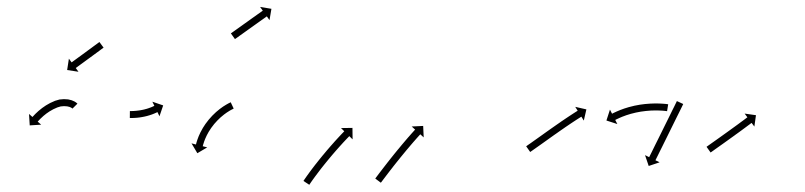

<svg xmlns="http://www.w3.org/2000/svg" viewBox="-20 -526 2303 549"><path d="M275.3 -389.1C275.6 -389.3 275.9 -389.5 276.2 -389.7L264.3 -405.9C264 -405.7 263.7 -405.4 263.4 -405.2C262.6 -404.6 261.8 -404 260.9 -403.4C259.6 -402.4 258.3 -401.5 257 -400.5C255.3 -399.3 253.6 -398 251.9 -396.8C249.9 -395.3 247.9 -393.8 245.9 -392.4C243.7 -390.7 241.4 -389.1 239.2 -387.4C236.8 -385.7 234.4 -383.9 232 -382.2C229.5 -380.4 227 -378.6 224.6 -376.7C222.1 -374.9 219.6 -373.1 217.2 -371.3C214.8 -369.6 212.4 -367.8 210 -366C207.7 -364.4 205.5 -362.8 203.2 -361.1C201.2 -359.7 199.2 -358.2 197.2 -356.7C195.5 -355.5 193.8 -354.2 192.1 -353C190.8 -352 189.5 -351.1 188.2 -350.1C187.4 -349.5 186.5 -348.9 185.7 -348.3C185.4 -348 185.1 -347.8 184.8 -347.6L177 -358.2L172 -325.8L204.4 -320.8L196.6 -331.5C196.9 -331.7 197.2 -331.9 197.5 -332.1C198.3 -332.7 199.2 -333.4 200 -334C201.3 -334.9 202.6 -335.9 204 -336.9C205.7 -338.1 207.3 -339.3 209 -340.6C211.1 -342.1 213.1 -343.5 215.1 -345C217.3 -346.6 219.5 -348.3 221.8 -349.9C224.2 -351.7 226.6 -353.4 229 -355.2C231.4 -357 233.9 -358.8 236.4 -360.6C238.9 -362.4 241.3 -364.2 243.8 -366C246.2 -367.8 248.6 -369.6 251 -371.3C253.2 -373 255.5 -374.6 257.7 -376.2C259.7 -377.7 261.7 -379.2 263.7 -380.6C265.4 -381.9 267.1 -383.1 268.8 -384.4C270.1 -385.3 271.4 -386.3 272.7 -387.2C273.6 -387.9 274.4 -388.5 275.3 -389.1ZM186.7 -215.9C186.9 -215.8 187 -215.6 187.2 -215.5L201.4 -229.6C201.1 -229.8 200.9 -230 200.6 -230.3C200.6 -230.3 200.6 -230.3 200.6 -230.4C200.5 -230.4 200.5 -230.5 200.5 -230.5C199.6 -231.2 198.8 -231.9 197.9 -232.6C197.9 -232.6 197.8 -232.7 197.7 -232.7C197.6 -232.8 197.6 -232.9 197.6 -232.9C196.1 -234 194.5 -234.9 192.9 -235.9C192.9 -235.9 192.7 -235.9 192.6 -236C192.5 -236.1 192.4 -236.1 192.4 -236.1C190.1 -237.3 187.7 -238.3 185.2 -239.2C185.2 -239.2 185.1 -239.3 185 -239.3C184.8 -239.4 184.7 -239.4 184.7 -239.4C181.6 -240.4 178.4 -241.1 175.2 -241.7C175.2 -241.7 175.1 -241.7 174.9 -241.8C174.8 -241.8 174.7 -241.8 174.7 -241.8C170.8 -242.3 166.9 -242.5 163.1 -242.5C163.1 -242.5 163 -242.5 162.9 -242.5C162.8 -242.5 162.7 -242.5 162.7 -242.5C158.6 -242.4 154.4 -242.1 150.3 -241.5C150.3 -241.5 150.1 -241.4 149.9 -241.4C149.8 -241.4 149.6 -241.3 149.6 -241.3C145.5 -240.4 141.4 -239.2 137.5 -237.8C137.5 -237.8 137.4 -237.7 137.3 -237.7C137.2 -237.6 137.1 -237.6 137.1 -237.6C132.6 -235.8 128.2 -233.8 123.9 -231.7C123.9 -231.7 123.8 -231.7 123.8 -231.7C123.7 -231.6 123.6 -231.6 123.6 -231.6C119.5 -229.4 115.4 -227.1 111.5 -224.7C111.5 -224.7 111.4 -224.6 111.3 -224.6C111.3 -224.6 111.2 -224.5 111.2 -224.5C107.5 -222.1 103.9 -219.6 100.3 -217C100.3 -217 100.3 -216.9 100.2 -216.9C100.2 -216.9 100.1 -216.8 100.1 -216.8C97 -214.4 93.8 -211.9 90.8 -209.3C90.8 -209.3 90.8 -209.3 90.7 -209.2C90.7 -209.2 90.6 -209.2 90.6 -209.2C88.1 -206.9 85.6 -204.6 83.2 -202.3C83.2 -202.3 83.1 -202.3 83.1 -202.3C83.1 -202.2 83 -202.2 83 -202.2C81.2 -200.4 79.3 -198.5 77.5 -196.6C77.5 -196.6 77.5 -196.6 77.5 -196.6C77.5 -196.6 77.5 -196.5 77.5 -196.5C76.3 -195.3 75.2 -194.1 74 -192.8C74 -192.8 74 -192.8 74 -192.8C74 -192.8 74 -192.8 74 -192.8C73.6 -192.3 73.2 -191.9 72.8 -191.5L63 -200.2L65 -167.5L97.7 -169.5L87.8 -178.2C88.2 -178.6 88.6 -179.1 88.9 -179.5C88.9 -179.5 88.9 -179.5 88.9 -179.4C88.9 -179.4 88.9 -179.4 88.9 -179.4C89.9 -180.6 91 -181.7 92.1 -182.9C92.1 -182.9 92 -182.8 92 -182.8C92 -182.8 92 -182.8 92 -182.8C93.7 -184.5 95.4 -186.3 97.1 -188C97.1 -188 97.1 -187.9 97 -187.9C97 -187.9 97 -187.8 97 -187.8C99.2 -190 101.6 -192.1 103.9 -194.2C103.9 -194.2 103.9 -194.2 103.8 -194.1C103.8 -194.1 103.7 -194.1 103.7 -194.1C106.6 -196.4 109.4 -198.8 112.3 -201C112.3 -201 112.3 -201 112.2 -200.9C112.2 -200.9 112.1 -200.9 112.1 -200.9C115.4 -203.3 118.8 -205.6 122.1 -207.8C122.1 -207.8 122.1 -207.7 122 -207.7C122 -207.7 121.9 -207.6 121.9 -207.6C125.5 -209.8 129.2 -211.9 132.9 -213.9C132.9 -213.9 132.8 -213.9 132.8 -213.8C132.7 -213.8 132.6 -213.7 132.6 -213.7C136.6 -215.6 140.6 -217.4 144.6 -219.1C144.6 -219.1 144.5 -219 144.4 -219C144.3 -219 144.2 -218.9 144.2 -218.9C147.4 -220.1 150.6 -221.1 153.9 -221.8C153.9 -221.8 153.7 -221.8 153.6 -221.7C153.4 -221.7 153.2 -221.7 153.2 -221.7C156.5 -222.2 159.9 -222.4 163.3 -222.5C163.3 -222.5 163.2 -222.5 163.1 -222.5C163 -222.5 163 -222.5 163 -222.5C166 -222.5 169.1 -222.3 172.2 -221.9C172.2 -221.9 172.1 -222 171.9 -222C171.8 -222 171.6 -222 171.6 -222C174 -221.6 176.5 -221 178.8 -220.3C178.8 -220.3 178.7 -220.4 178.5 -220.4C178.4 -220.4 178.3 -220.5 178.3 -220.5C180 -219.8 181.7 -219.1 183.3 -218.3C183.3 -218.3 183.2 -218.4 183.1 -218.4C183 -218.5 182.9 -218.6 182.9 -218.6C183.9 -218 184.9 -217.3 185.8 -216.7C185.8 -216.7 185.8 -216.7 185.7 -216.8C185.6 -216.9 185.5 -216.9 185.5 -216.9C186 -216.5 186.4 -216.2 186.9 -215.7C186.9 -215.7 186.8 -215.8 186.8 -215.8C186.7 -215.9 186.7 -215.9 186.7 -215.9Z M352.3 -208.5C352 -208.5 351.7 -208.5 351.4 -208.5L351.2 -188.5C351.5 -188.5 351.8 -188.5 352.1 -188.5L352.1 -188.5L352.2 -188.5C353 -188.5 353.9 -188.5 354.7 -188.5C354.7 -188.5 354.7 -188.5 354.8 -188.5C354.8 -188.5 354.8 -188.5 354.8 -188.5C356.1 -188.5 357.5 -188.5 358.8 -188.6C358.8 -188.6 358.8 -188.6 358.8 -188.6C358.8 -188.6 358.9 -188.6 358.9 -188.6C360.6 -188.6 362.3 -188.7 364 -188.8C364 -188.8 364.1 -188.8 364.1 -188.8C364.1 -188.8 364.1 -188.8 364.1 -188.8C366.2 -188.9 368.2 -189 370.2 -189.2C370.2 -189.2 370.3 -189.2 370.3 -189.2C370.3 -189.2 370.4 -189.2 370.4 -189.2C372.6 -189.4 374.9 -189.6 377.1 -189.9C377.1 -189.9 377.2 -189.9 377.2 -189.9C377.2 -189.9 377.3 -189.9 377.3 -189.9C379.7 -190.2 382 -190.6 384.4 -191C384.4 -191 384.5 -191 384.5 -191C384.5 -191 384.6 -191 384.6 -191C387 -191.4 389.5 -191.9 391.9 -192.4C391.9 -192.4 392 -192.4 392 -192.4C392 -192.4 392.1 -192.4 392.1 -192.4C394.5 -192.9 396.9 -193.5 399.3 -194.1C399.3 -194.1 399.3 -194.1 399.4 -194.1C399.4 -194.1 399.5 -194.1 399.5 -194.1C401.8 -194.7 404.1 -195.4 406.4 -196.1C406.4 -196.1 406.4 -196.1 406.4 -196.1C406.5 -196.1 406.5 -196.1 406.5 -196.1C408.6 -196.8 410.8 -197.5 412.9 -198.2C412.9 -198.2 412.9 -198.2 412.9 -198.2C413 -198.2 413 -198.2 413 -198.2C414.9 -198.9 416.8 -199.6 418.6 -200.3C418.6 -200.3 418.7 -200.4 418.7 -200.4C418.7 -200.4 418.7 -200.4 418.7 -200.4C420.3 -201 421.9 -201.7 423.4 -202.3C423.4 -202.3 423.4 -202.3 423.5 -202.3C423.5 -202.4 423.5 -202.4 423.5 -202.4C424.7 -202.9 425.9 -203.4 427.1 -204C427.1 -204 427.1 -204 427.1 -204C427.1 -204 427.1 -204 427.1 -204C427.9 -204.3 428.6 -204.7 429.4 -205.1L429.4 -205.1L429.4 -205.1C429.7 -205.2 429.9 -205.3 430.2 -205.5L436 -193.6L446.6 -224.6L415.6 -235.2L421.4 -223.4C421.1 -223.3 420.9 -223.2 420.6 -223.1L420.7 -223.1L420.7 -223.1C420 -222.7 419.3 -222.4 418.6 -222.1C418.6 -222.1 418.6 -222.1 418.7 -222.1C418.7 -222.1 418.7 -222.1 418.7 -222.1C417.6 -221.6 416.5 -221.1 415.5 -220.7C415.5 -220.7 415.5 -220.7 415.5 -220.7C415.5 -220.7 415.5 -220.7 415.5 -220.7C414.1 -220.1 412.7 -219.5 411.3 -218.9C411.3 -218.9 411.3 -219 411.3 -219C411.4 -219 411.4 -219 411.4 -219C409.7 -218.3 408 -217.7 406.2 -217.1C406.2 -217.1 406.3 -217.1 406.3 -217.1C406.3 -217.1 406.4 -217.1 406.4 -217.1C404.4 -216.4 402.5 -215.8 400.5 -215.2C400.5 -215.2 400.6 -215.2 400.6 -215.2C400.6 -215.2 400.7 -215.2 400.7 -215.2C398.6 -214.6 396.4 -214 394.3 -213.5C394.3 -213.5 394.4 -213.5 394.4 -213.5C394.4 -213.5 394.5 -213.5 394.5 -213.5C392.2 -212.9 390 -212.4 387.8 -211.9C387.8 -211.9 387.8 -211.9 387.9 -211.9C387.9 -212 387.9 -212 387.9 -212C385.7 -211.5 383.4 -211.1 381.2 -210.7C381.2 -210.7 381.2 -210.7 381.2 -210.7C381.3 -210.7 381.3 -210.7 381.3 -210.7C379.1 -210.4 376.9 -210 374.7 -209.8C374.7 -209.8 374.7 -209.8 374.7 -209.8C374.8 -209.8 374.8 -209.8 374.8 -209.8C372.7 -209.5 370.6 -209.3 368.5 -209.1C368.5 -209.1 368.6 -209.1 368.6 -209.1C368.6 -209.1 368.6 -209.1 368.6 -209.1C366.8 -209 364.9 -208.8 363 -208.7C363 -208.7 363 -208.7 363 -208.7C363.1 -208.7 363.1 -208.7 363.1 -208.7C361.5 -208.7 359.9 -208.6 358.3 -208.5C358.3 -208.5 358.3 -208.5 358.3 -208.5C358.3 -208.5 358.3 -208.5 358.3 -208.5C357.1 -208.5 355.9 -208.5 354.6 -208.5C354.6 -208.5 354.6 -208.5 354.7 -208.5C354.7 -208.5 354.7 -208.5 354.7 -208.5C353.9 -208.5 353.1 -208.5 352.3 -208.5L352.3 -208.5Z M646.7 -214.8C647.2 -215 647.7 -215.2 648.2 -215.5L639.7 -233.6C639.2 -233.3 638.7 -233.1 638.2 -232.9C638.2 -232.9 638.2 -232.9 638.1 -232.8C638.1 -232.8 638.1 -232.8 638.1 -232.8C636.6 -232.1 635.2 -231.4 633.7 -230.6C633.7 -230.6 633.7 -230.6 633.7 -230.6C633.6 -230.6 633.6 -230.6 633.6 -230.6C631.3 -229.4 629.1 -228.1 626.9 -226.8C626.9 -226.8 626.8 -226.8 626.8 -226.8C626.7 -226.8 626.7 -226.7 626.7 -226.7C623.8 -225 621 -223.2 618.2 -221.4C618.2 -221.4 618.1 -221.3 618.1 -221.3C618 -221.3 618 -221.3 618 -221.3C614.7 -219 611.4 -216.6 608.2 -214.2C608.2 -214.2 608.2 -214.2 608.2 -214.2C608.1 -214.1 608.1 -214.1 608.1 -214.1C604.5 -211.3 601.1 -208.4 597.7 -205.5C597.7 -205.5 597.7 -205.4 597.6 -205.4C597.6 -205.4 597.5 -205.3 597.5 -205.3C594 -202.1 590.5 -198.7 587.1 -195.3C587.1 -195.3 587.1 -195.3 587 -195.2C587 -195.2 586.9 -195.1 586.9 -195.1C583.5 -191.5 580.2 -187.8 577 -184C577 -184 576.9 -184 576.9 -183.9C576.8 -183.9 576.8 -183.8 576.8 -183.8C573.7 -180 570.7 -176 567.8 -172C567.8 -172 567.7 -172 567.7 -171.9C567.7 -171.9 567.6 -171.8 567.6 -171.8C564.9 -167.9 562.3 -163.9 559.8 -159.8C559.8 -159.8 559.8 -159.7 559.7 -159.7C559.7 -159.6 559.7 -159.5 559.7 -159.5C557.4 -155.7 555.3 -151.8 553.3 -147.8C553.3 -147.8 553.2 -147.7 553.2 -147.7C553.2 -147.6 553.2 -147.6 553.2 -147.6C551.4 -144 549.8 -140.4 548.2 -136.7C548.2 -136.7 548.2 -136.6 548.2 -136.6C548.2 -136.5 548.1 -136.5 548.1 -136.5C546.9 -133.4 545.7 -130.2 544.6 -127.1C544.6 -127.1 544.6 -127 544.5 -127C544.5 -126.9 544.5 -126.9 544.5 -126.9C543.7 -124.4 542.9 -122 542.1 -119.5C542.1 -119.5 542.1 -119.5 542.1 -119.4C542.1 -119.4 542.1 -119.4 542.1 -119.4C541.6 -117.8 541.2 -116.2 540.8 -114.6C540.8 -114.6 540.8 -114.5 540.8 -114.5C540.8 -114.5 540.8 -114.5 540.8 -114.5C540.6 -113.9 540.5 -113.4 540.3 -112.8L527.6 -116.1L544.3 -87.9L572.5 -104.6L559.7 -107.9C559.8 -108.4 560 -109 560.1 -109.5C560.1 -109.5 560.1 -109.5 560.1 -109.5C560.1 -109.4 560.1 -109.4 560.1 -109.4C560.5 -110.9 560.9 -112.4 561.3 -113.8C561.3 -113.8 561.3 -113.8 561.3 -113.8C561.3 -113.8 561.3 -113.7 561.3 -113.7C562 -116 562.7 -118.3 563.5 -120.5C563.5 -120.5 563.5 -120.5 563.4 -120.4C563.4 -120.4 563.4 -120.4 563.4 -120.4C564.4 -123.3 565.6 -126.2 566.7 -129C566.7 -129 566.7 -129 566.7 -128.9C566.6 -128.9 566.6 -128.8 566.6 -128.8C568.1 -132.2 569.6 -135.6 571.2 -138.9C571.2 -138.9 571.2 -138.8 571.1 -138.8C571.1 -138.7 571.1 -138.7 571.1 -138.7C573 -142.4 574.9 -146 577 -149.6C577 -149.6 577 -149.5 576.9 -149.4C576.9 -149.4 576.9 -149.3 576.9 -149.3C579.2 -153.1 581.6 -156.9 584.1 -160.5C584.1 -160.5 584.1 -160.5 584 -160.4C584 -160.4 584 -160.3 584 -160.3C586.7 -164 589.5 -167.7 592.4 -171.3C592.4 -171.3 592.3 -171.2 592.3 -171.2C592.2 -171.1 592.2 -171.1 592.2 -171.1C595.2 -174.6 598.3 -178.1 601.5 -181.4C601.5 -181.4 601.4 -181.4 601.4 -181.3C601.3 -181.3 601.3 -181.2 601.3 -181.2C604.5 -184.4 607.7 -187.5 611 -190.6C611 -190.6 611 -190.5 610.9 -190.5C610.9 -190.4 610.8 -190.4 610.8 -190.4C614 -193.1 617.2 -195.8 620.5 -198.4C620.5 -198.4 620.4 -198.4 620.4 -198.3C620.3 -198.3 620.3 -198.3 620.3 -198.3C623.2 -200.5 626.3 -202.7 629.3 -204.8C629.3 -204.8 629.3 -204.7 629.2 -204.7C629.2 -204.7 629.1 -204.6 629.1 -204.6C631.7 -206.3 634.3 -208 637 -209.6C637 -209.6 637 -209.6 636.9 -209.5C636.9 -209.5 636.8 -209.5 636.8 -209.5C638.9 -210.7 640.9 -211.8 643 -212.9C643 -212.9 642.9 -212.9 642.9 -212.9C642.9 -212.9 642.9 -212.8 642.9 -212.8C644.2 -213.5 645.5 -214.2 646.8 -214.8C646.8 -214.8 646.8 -214.8 646.8 -214.8C646.8 -214.8 646.7 -214.8 646.7 -214.8Z M641.3 -431.3C640.9 -431 640.6 -430.8 640.2 -430.5L651.8 -414.2C652.2 -414.5 652.5 -414.7 652.9 -415C653.8 -415.7 654.8 -416.4 655.8 -417C657.3 -418.1 658.8 -419.2 660.3 -420.2C662.2 -421.6 664.1 -423 666.1 -424.4C668.4 -426 670.7 -427.7 673 -429.3C675.5 -431.2 678.1 -433 680.7 -434.8C683.4 -436.8 686.2 -438.7 688.9 -440.7C691.7 -442.7 694.6 -444.7 697.4 -446.7C700.3 -448.8 703.1 -450.8 705.9 -452.8C708.7 -454.8 711.4 -456.7 714.2 -458.7C716.7 -460.5 719.3 -462.3 721.9 -464.2C724.2 -465.8 726.5 -467.4 728.8 -469.1C730.7 -470.5 732.6 -471.9 734.6 -473.2C736.1 -474.3 737.6 -475.4 739.1 -476.4C740 -477.1 741 -477.8 742 -478.5C742.3 -478.8 742.7 -479 743 -479.2L750.6 -468.5L756.1 -500.8L723.7 -506.2L731.4 -495.5C731 -495.3 730.7 -495 730.4 -494.8C729.4 -494.1 728.4 -493.4 727.5 -492.7C726 -491.7 724.5 -490.6 723 -489.5C721 -488.1 719.1 -486.8 717.1 -485.4C714.8 -483.7 712.5 -482.1 710.2 -480.4C707.7 -478.6 705.1 -476.8 702.5 -475C699.8 -473 697.1 -471 694.3 -469.1C691.5 -467.1 688.6 -465 685.8 -463C683 -461 680.1 -459 677.3 -457C674.6 -455 671.8 -453.1 669.1 -451.1C666.5 -449.3 663.9 -447.4 661.4 -445.6C659.1 -444 656.8 -442.3 654.5 -440.7C652.5 -439.3 650.6 -437.9 648.6 -436.5C647.1 -435.5 645.6 -434.4 644.1 -433.3C643.2 -432.6 642.2 -432 641.3 -431.3Z M848.9 -10.5C848.5 -9.9 848.1 -9.2 847.7 -8.6L864.4 2.4C864.8 1.8 865.2 1.2 865.6 0.6L865.5 0.6L865.5 0.6C866.6 -1 867.7 -2.6 868.9 -4.3C868.9 -4.3 868.9 -4.2 868.8 -4.2C868.8 -4.2 868.8 -4.2 868.8 -4.2C870.5 -6.7 872.3 -9.2 874 -11.6C874 -11.6 874 -11.6 874 -11.6C874 -11.6 874 -11.6 874 -11.6C876.3 -14.7 878.5 -17.9 880.8 -21L880.8 -21L880.8 -21C883.5 -24.6 886.2 -28.3 889 -31.9L889 -31.9L889 -31.9C892 -35.9 895.1 -40 898.2 -44L898.2 -44L898.2 -44C901.6 -48.2 904.9 -52.5 908.3 -56.7L908.3 -56.7L908.3 -56.7C911.8 -61 915.3 -65.4 918.9 -69.7L918.9 -69.7L918.9 -69.7C922.4 -74 926 -78.3 929.7 -82.6L929.6 -82.5L929.6 -82.5C933.1 -86.6 936.7 -90.8 940.2 -94.8L940.2 -94.8L940.2 -94.8C943.6 -98.6 946.9 -102.4 950.3 -106.2L950.3 -106.2L950.3 -106.2C953.3 -109.6 956.4 -112.9 959.5 -116.3L959.5 -116.3L959.4 -116.3C962.1 -119.1 964.7 -121.9 967.3 -124.7L967.3 -124.7L967.3 -124.7C969.3 -126.9 971.4 -129 973.4 -131.2L973.4 -131.1L973.4 -131.1C974.7 -132.5 976 -133.9 977.4 -135.3L977.4 -135.3L977.4 -135.3C977.8 -135.8 978.3 -136.2 978.8 -136.7L988.2 -127.5L987.8 -160.3L955 -159.8L964.4 -150.7C964 -150.2 963.5 -149.7 963 -149.2L963 -149.2L963 -149.2C961.6 -147.8 960.3 -146.4 959 -145L959 -145L958.9 -145C956.9 -142.8 954.8 -140.6 952.7 -138.4L952.7 -138.4L952.7 -138.4C950 -135.5 947.4 -132.7 944.7 -129.8L944.7 -129.8L944.7 -129.8C941.6 -126.4 938.5 -123 935.4 -119.6L935.4 -119.6L935.4 -119.5C932 -115.7 928.6 -111.9 925.2 -108L925.2 -108L925.2 -108C921.6 -103.8 918 -99.7 914.4 -95.5L914.4 -95.5L914.4 -95.5C910.7 -91.1 907.1 -86.8 903.5 -82.4L903.5 -82.4L903.4 -82.4C899.9 -78 896.3 -73.6 892.7 -69.2L892.7 -69.2L892.7 -69.2C889.3 -64.9 885.9 -60.6 882.5 -56.3L882.5 -56.3L882.4 -56.3C879.3 -52.2 876.2 -48.1 873 -44L873 -44L873 -44C870.2 -40.3 867.5 -36.6 864.7 -32.9L864.7 -32.8L864.7 -32.8C862.3 -29.6 860 -26.4 857.7 -23.2C857.7 -23.2 857.7 -23.2 857.7 -23.2C857.7 -23.2 857.7 -23.2 857.7 -23.2C855.9 -20.7 854.1 -18.1 852.4 -15.6C852.4 -15.6 852.4 -15.6 852.4 -15.6C852.4 -15.6 852.4 -15.6 852.4 -15.6C851.2 -13.9 850.1 -12.2 848.9 -10.5L848.9 -10.5ZM1054.2 -17.1C1053.8 -16.5 1053.4 -16 1053 -15.5L1069 -3.5C1069.4 -4 1069.8 -4.6 1070.2 -5.1C1071.3 -6.6 1072.5 -8.1 1073.6 -9.6C1075.3 -11.9 1077.1 -14.3 1078.9 -16.6L1078.9 -16.6L1078.9 -16.6C1081.2 -19.6 1083.5 -22.7 1085.8 -25.7L1085.8 -25.7L1085.8 -25.7C1088.5 -29.3 1091.3 -32.8 1094 -36.4L1094 -36.4L1094 -36.4C1097.1 -40.4 1100.2 -44.3 1103.3 -48.3L1103.3 -48.3L1103.2 -48.3C1106.6 -52.5 1109.9 -56.7 1113.2 -60.9L1113.2 -60.9L1113.2 -60.9C1116.7 -65.3 1120.2 -69.6 1123.7 -73.9L1123.7 -73.9L1123.6 -73.9C1127.1 -78.2 1130.7 -82.5 1134.2 -86.8L1134.2 -86.8L1134.2 -86.8C1137.6 -91 1141.1 -95.1 1144.5 -99.3L1144.5 -99.2L1144.5 -99.2C1147.7 -103.1 1151 -107 1154.3 -110.8L1154.3 -110.8L1154.3 -110.8C1157.2 -114.2 1160.2 -117.6 1163.1 -121.1L1163.1 -121L1163.1 -121C1165.6 -123.9 1168.2 -126.8 1170.7 -129.7L1170.7 -129.7L1170.7 -129.7C1172.7 -131.9 1174.6 -134.1 1176.6 -136.3L1176.6 -136.3L1176.6 -136.3C1177.9 -137.7 1179.1 -139.1 1180.4 -140.5L1180.4 -140.5L1180.4 -140.5C1180.9 -141 1181.3 -141.5 1181.8 -142L1191.5 -133.1L1190 -165.9L1157.2 -164.3L1167 -155.4C1166.5 -154.9 1166.1 -154.4 1165.6 -153.9L1165.6 -153.9L1165.6 -153.9C1164.3 -152.5 1163 -151.1 1161.7 -149.6L1161.7 -149.6L1161.7 -149.6C1159.7 -147.4 1157.7 -145.2 1155.7 -142.9L1155.7 -142.9L1155.7 -142.9C1153.2 -140 1150.6 -137.1 1148.1 -134.2L1148.1 -134.2L1148 -134.2C1145 -130.7 1142.1 -127.3 1139.1 -123.8L1139.1 -123.8L1139.1 -123.8C1135.8 -119.9 1132.5 -116 1129.2 -112.1L1129.2 -112.1L1129.2 -112.1C1125.7 -107.9 1122.2 -103.7 1118.8 -99.5L1118.7 -99.5L1118.7 -99.5C1115.2 -95.2 1111.6 -90.9 1108.1 -86.5L1108.1 -86.5L1108.1 -86.5C1104.6 -82.1 1101.1 -77.8 1097.6 -73.4L1097.6 -73.4L1097.6 -73.4C1094.2 -69.1 1090.9 -64.9 1087.5 -60.6L1087.5 -60.6L1087.5 -60.6C1084.4 -56.6 1081.3 -52.6 1078.2 -48.6L1078.2 -48.6L1078.2 -48.6C1075.4 -45 1072.6 -41.4 1069.9 -37.8L1069.9 -37.8L1069.9 -37.8C1067.6 -34.8 1065.3 -31.7 1062.9 -28.7L1062.9 -28.7L1062.9 -28.7C1061.2 -26.3 1059.4 -24 1057.6 -21.6C1056.5 -20.1 1055.3 -18.6 1054.2 -17.1Z M1486.2 -108.9C1485.6 -108.5 1485.1 -108.1 1484.5 -107.8L1496 -91.4C1496.5 -91.7 1497.1 -92.1 1497.6 -92.5C1499.1 -93.6 1500.7 -94.6 1502.2 -95.7C1504.6 -97.4 1506.9 -99 1509.3 -100.7C1512.4 -102.9 1515.4 -105 1518.5 -107.2C1522.1 -109.8 1525.8 -112.3 1529.4 -114.9C1533.5 -117.8 1537.5 -120.7 1541.6 -123.6C1545.9 -126.7 1550.3 -129.8 1554.6 -132.9C1559.1 -136.1 1563.6 -139.3 1568.1 -142.5L1568.1 -142.4L1568.1 -142.4C1572.7 -145.6 1577.2 -148.8 1581.7 -152L1581.7 -152L1581.7 -152C1586.1 -155.1 1590.5 -158.1 1595 -161.2L1595 -161.2L1594.9 -161.2C1599.1 -164 1603.3 -166.9 1607.5 -169.7L1607.4 -169.7L1607.4 -169.7C1611.2 -172.2 1615 -174.7 1618.7 -177.2L1618.7 -177.2L1618.7 -177.2C1621.9 -179.3 1625.1 -181.4 1628.3 -183.5L1628.3 -183.5L1628.3 -183.5C1630.8 -185.1 1633.3 -186.7 1635.8 -188.3L1635.8 -188.3L1635.8 -188.3C1637.4 -189.3 1639 -190.3 1640.6 -191.3L1640.6 -191.3L1640.6 -191.3C1641.2 -191.7 1641.8 -192.1 1642.4 -192.4L1649.3 -181.2L1656.7 -213.2L1624.8 -220.5L1631.8 -209.4C1631.2 -209 1630.6 -208.6 1630 -208.3L1630 -208.3L1630 -208.3C1628.4 -207.2 1626.7 -206.2 1625.1 -205.2L1625.1 -205.2L1625.1 -205.2C1622.5 -203.5 1620 -201.9 1617.5 -200.3L1617.5 -200.3L1617.5 -200.3C1614.2 -198.2 1611 -196 1607.7 -193.9L1607.7 -193.9L1607.7 -193.9C1603.9 -191.4 1600.1 -188.8 1596.3 -186.3L1596.3 -186.2L1596.2 -186.2C1592 -183.4 1587.8 -180.5 1583.6 -177.7L1583.6 -177.6L1583.6 -177.6C1579.2 -174.6 1574.7 -171.5 1570.3 -168.4L1570.3 -168.4L1570.3 -168.4C1565.7 -165.2 1561.1 -162 1556.6 -158.8L1556.6 -158.8L1556.6 -158.8C1552.1 -155.6 1547.5 -152.4 1543 -149.2C1538.7 -146.1 1534.3 -143 1530 -139.9C1525.9 -137 1521.9 -134.1 1517.8 -131.2C1514.2 -128.7 1510.6 -126.1 1506.9 -123.5C1503.9 -121.3 1500.8 -119.2 1497.8 -117C1495.4 -115.4 1493.1 -113.7 1490.7 -112.1C1489.2 -111 1487.7 -109.9 1486.2 -108.9ZM1886.4 -208.3C1886.7 -208.2 1887.1 -208.1 1887.4 -208.1L1890.6 -227.8C1890.2 -227.9 1889.8 -228 1889.5 -228C1889.5 -228 1889.4 -228 1889.4 -228C1889.4 -228 1889.4 -228 1889.4 -228C1887.7 -228.3 1886.1 -228.5 1884.5 -228.7C1884.5 -228.7 1884.5 -228.7 1884.5 -228.7C1884.4 -228.7 1884.4 -228.7 1884.4 -228.7C1881.8 -229 1879.1 -229.2 1876.5 -229.4C1876.5 -229.4 1876.5 -229.4 1876.4 -229.4C1876.4 -229.4 1876.4 -229.4 1876.4 -229.4C1872.9 -229.7 1869.4 -229.9 1865.9 -230C1865.9 -230 1865.9 -230 1865.9 -230C1865.8 -230 1865.8 -230 1865.8 -230C1861.6 -230.1 1857.5 -230.2 1853.3 -230.2C1853.3 -230.2 1853.3 -230.2 1853.2 -230.2C1853.2 -230.2 1853.2 -230.2 1853.2 -230.2C1848.5 -230.1 1843.8 -229.9 1839.2 -229.7C1839.2 -229.7 1839.1 -229.7 1839.1 -229.7C1839.1 -229.7 1839 -229.7 1839 -229.7C1834.1 -229.4 1829.1 -229 1824.1 -228.5C1824.1 -228.5 1824.1 -228.5 1824.1 -228.5C1824 -228.5 1824 -228.5 1824 -228.5C1818.9 -227.9 1813.8 -227.2 1808.7 -226.5C1808.7 -226.5 1808.7 -226.5 1808.6 -226.5C1808.6 -226.4 1808.5 -226.4 1808.5 -226.4C1803.5 -225.6 1798.5 -224.6 1793.5 -223.6C1793.5 -223.6 1793.4 -223.6 1793.4 -223.6C1793.3 -223.5 1793.3 -223.5 1793.3 -223.5C1788.5 -222.4 1783.7 -221.2 1778.9 -219.9C1778.9 -219.9 1778.9 -219.9 1778.8 -219.9C1778.8 -219.9 1778.7 -219.9 1778.7 -219.9C1774.3 -218.6 1769.9 -217.3 1765.5 -215.8C1765.5 -215.8 1765.5 -215.8 1765.4 -215.8C1765.4 -215.8 1765.4 -215.8 1765.4 -215.8C1761.5 -214.4 1757.6 -213 1753.7 -211.5C1753.7 -211.5 1753.7 -211.5 1753.6 -211.5C1753.6 -211.5 1753.6 -211.5 1753.6 -211.5C1750.3 -210.2 1747.1 -208.8 1743.9 -207.4C1743.9 -207.4 1743.9 -207.4 1743.9 -207.4C1743.8 -207.4 1743.8 -207.4 1743.8 -207.4C1741.3 -206.3 1738.9 -205.2 1736.5 -204C1736.5 -204 1736.5 -204 1736.4 -204C1736.4 -204 1736.4 -204 1736.4 -204C1734.8 -203.2 1733.3 -202.5 1731.7 -201.7C1731.7 -201.7 1731.7 -201.7 1731.7 -201.7C1731.7 -201.7 1731.7 -201.7 1731.7 -201.7C1731.2 -201.4 1730.6 -201.1 1730.1 -200.8L1724.1 -212.6L1714 -181.4L1745.2 -171.3L1739.2 -183C1739.7 -183.3 1740.2 -183.6 1740.7 -183.8C1740.7 -183.8 1740.7 -183.8 1740.7 -183.8C1740.7 -183.8 1740.7 -183.8 1740.7 -183.8C1742.2 -184.5 1743.6 -185.3 1745.1 -186C1745.1 -186 1745.1 -186 1745.1 -186C1745.1 -185.9 1745 -185.9 1745 -185.9C1747.3 -187 1749.7 -188.1 1752 -189.1C1752 -189.1 1752 -189.1 1751.9 -189.1C1751.9 -189.1 1751.9 -189.1 1751.9 -189.1C1754.9 -190.4 1758 -191.7 1761 -192.9C1761 -192.9 1761 -192.9 1761 -192.9C1760.9 -192.9 1760.9 -192.8 1760.9 -192.8C1764.5 -194.2 1768.2 -195.6 1771.9 -196.9C1771.9 -196.9 1771.9 -196.9 1771.8 -196.8C1771.8 -196.8 1771.8 -196.8 1771.8 -196.8C1775.9 -198.2 1780.1 -199.5 1784.3 -200.7C1784.3 -200.7 1784.3 -200.7 1784.2 -200.7C1784.2 -200.6 1784.1 -200.6 1784.1 -200.6C1788.7 -201.9 1793.2 -203 1797.8 -204C1797.8 -204 1797.7 -204 1797.7 -204C1797.6 -204 1797.6 -204 1797.6 -204C1802.4 -205 1807.1 -205.9 1811.9 -206.7C1811.9 -206.7 1811.9 -206.7 1811.8 -206.7C1811.8 -206.7 1811.7 -206.7 1811.7 -206.7C1816.6 -207.4 1821.4 -208.1 1826.3 -208.6C1826.3 -208.6 1826.2 -208.6 1826.2 -208.6C1826.1 -208.6 1826.1 -208.6 1826.1 -208.6C1830.8 -209.1 1835.5 -209.5 1840.3 -209.8C1840.3 -209.8 1840.2 -209.8 1840.2 -209.8C1840.2 -209.8 1840.1 -209.8 1840.1 -209.8C1844.6 -210 1849 -210.1 1853.5 -210.2C1853.5 -210.2 1853.5 -210.2 1853.4 -210.2C1853.4 -210.2 1853.4 -210.2 1853.4 -210.2C1857.3 -210.2 1861.3 -210.1 1865.2 -210C1865.2 -210 1865.2 -210 1865.2 -210C1865.1 -210 1865.1 -210 1865.1 -210C1868.4 -209.9 1871.7 -209.7 1875 -209.5C1875 -209.5 1874.9 -209.5 1874.9 -209.5C1874.9 -209.5 1874.8 -209.5 1874.8 -209.5C1877.3 -209.3 1879.8 -209.1 1882.2 -208.8C1882.2 -208.8 1882.2 -208.8 1882.2 -208.8C1882.1 -208.8 1882.1 -208.8 1882.1 -208.8C1883.5 -208.6 1885 -208.4 1886.5 -208.2C1886.5 -208.2 1886.4 -208.2 1886.4 -208.2C1886.4 -208.2 1886.4 -208.3 1886.4 -208.3ZM1931.7 -224.6C1932.4 -225.9 1933 -227.3 1933.6 -228.6L1915.5 -237C1914.9 -235.8 1914.4 -234.6 1913.8 -233.5C1913 -231.8 1912.2 -230.1 1911.3 -228.4C1910 -225.8 1908.7 -223.2 1907.5 -220.6C1905.8 -217.2 1904.1 -213.8 1902.4 -210.5C1900.5 -206.4 1898.5 -202.4 1896.5 -198.4C1894.3 -194 1892.1 -189.5 1889.9 -185C1887.5 -180.3 1885.2 -175.5 1882.8 -170.7C1880.4 -165.8 1877.9 -160.8 1875.5 -155.9C1873 -151 1870.6 -146 1868.2 -141.1C1865.8 -136.3 1863.4 -131.6 1861.1 -126.8C1858.9 -122.3 1856.7 -117.8 1854.4 -113.4C1852.5 -109.4 1850.5 -105.4 1848.5 -101.4C1846.8 -98 1845.2 -94.6 1843.5 -91.2C1842.2 -88.6 1840.9 -86 1839.6 -83.4C1838.8 -81.7 1838 -80 1837.1 -78.4C1836.8 -77.8 1836.5 -77.2 1836.2 -76.6L1824.4 -82.4L1834.9 -51.4L1866 -61.9L1854.2 -67.7C1854.5 -68.3 1854.8 -68.9 1855 -69.5C1855.9 -71.2 1856.7 -72.8 1857.5 -74.5C1858.8 -77.1 1860.1 -79.7 1861.4 -82.3C1863.1 -85.7 1864.8 -89.1 1866.4 -92.5C1868.4 -96.5 1870.4 -100.5 1872.4 -104.5C1874.6 -109 1876.8 -113.4 1879 -117.9C1881.4 -122.7 1883.7 -127.5 1886.1 -132.2C1888.5 -137.2 1891 -142.1 1893.4 -147C1895.8 -152 1898.3 -156.9 1900.7 -161.8C1903.1 -166.6 1905.4 -171.4 1907.8 -176.2C1910 -180.6 1912.2 -185.1 1914.4 -189.6C1916.4 -193.6 1918.4 -197.6 1920.4 -201.6C1922 -205 1923.7 -208.4 1925.4 -211.7C1926.7 -214.4 1928 -217 1929.3 -219.6C1930.1 -221.3 1930.9 -222.9 1931.7 -224.6Z M2001.6 -107.2C2001.2 -106.9 2000.7 -106.5 2000.3 -106.2L2011.9 -89.9C2012.3 -90.2 2012.7 -90.6 2013.2 -90.9C2014.4 -91.8 2015.7 -92.7 2017 -93.5C2018.9 -94.9 2020.8 -96.3 2022.8 -97.7C2025.3 -99.5 2027.8 -101.3 2030.4 -103.1C2033.3 -105.2 2036.3 -107.3 2039.3 -109.4C2042.6 -111.8 2045.9 -114.1 2049.3 -116.5C2052.8 -119 2056.4 -121.6 2059.9 -124.1C2063.6 -126.7 2067.2 -129.3 2070.9 -132C2074.5 -134.6 2078.2 -137.2 2081.8 -139.8L2081.8 -139.8L2081.8 -139.9C2085.3 -142.4 2088.9 -145 2092.4 -147.5L2092.4 -147.5L2092.4 -147.5C2095.7 -149.9 2098.9 -152.3 2102.2 -154.7L2102.2 -154.7L2102.2 -154.7C2105.2 -156.9 2108.1 -159 2111 -161.2L2111 -161.2L2111 -161.2C2113.5 -163 2116 -164.8 2118.4 -166.7C2120.3 -168.1 2122.2 -169.5 2124.1 -170.9C2125.4 -171.8 2126.6 -172.8 2127.8 -173.7C2128.2 -174 2128.7 -174.3 2129.1 -174.6L2137 -164.1L2141.6 -196.6L2109.2 -201.2L2117.1 -190.6C2116.7 -190.3 2116.2 -190 2115.8 -189.7C2114.6 -188.8 2113.4 -187.9 2112.2 -187C2110.3 -185.5 2108.4 -184.1 2106.5 -182.7C2104 -180.9 2101.6 -179.1 2099.1 -177.3L2099.1 -177.3L2099.1 -177.3C2096.2 -175.1 2093.3 -173 2090.4 -170.8L2090.4 -170.8L2090.4 -170.8C2087.1 -168.5 2083.9 -166.1 2080.6 -163.7L2080.6 -163.7L2080.6 -163.7C2077.1 -161.1 2073.6 -158.6 2070.1 -156.1L2070.1 -156.1L2070.1 -156.1C2066.5 -153.4 2062.8 -150.8 2059.2 -148.2C2055.6 -145.6 2051.9 -143 2048.3 -140.4C2044.7 -137.8 2041.2 -135.3 2037.7 -132.8C2034.3 -130.4 2031 -128.1 2027.7 -125.7C2024.7 -123.6 2021.8 -121.5 2018.8 -119.4C2016.3 -117.6 2013.7 -115.8 2011.2 -114C2009.3 -112.6 2007.3 -111.2 2005.4 -109.9C2004.1 -109 2002.9 -108.1 2001.6 -107.2Z"/></svg>

Font: FRB American Cursive Just Arrows Extrabold
Style: Bold Italic
Weight: 800
Italic angle: -25°
Version: Version 2.0;Modular Font Editor K font №1